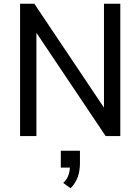

<svg xmlns="http://www.w3.org/2000/svg" viewBox="-20 -725 747 1023"><path d="M87 0V-705H163L551 -126H534V-705H621V0H543L156 -577H174V0ZM356 278 317 250Q338 229 345.5 206Q353 183 353 156L371 168H304V78H406V145Q406 184 394.5 217.5Q383 251 356 278Z"/></svg>

Font: Nunito Sans 10pt SemiCondensed Medium
Style: Regular
Weight: 500
Width: 4
Designer: Vernon Adams
Foundry: Vernon Adams
Version: Version 3.101;gftools[0.9.27]